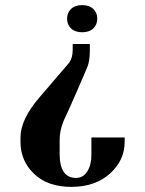

<svg xmlns="http://www.w3.org/2000/svg" viewBox="-20 -585 567 750"><path d="M213 -39V16Q213 110 277 110Q305 110 321 84.5Q337 59 337 21V-48H467V-32Q467 42 409 93.5Q351 145 258.5 145Q166 145 113 94Q60 43 60 -31V-47Q60 -118 132 -202L251 -341Q264 -360 264 -391V-413H331V-390Q331 -348 322 -325.5Q313 -303 280 -227.5Q247 -152 238 -133.5Q229 -115 226 -106Q213 -72 213 -39ZM344.5 -550Q360 -535 360 -512Q360 -489 344.5 -474Q329 -459 301 -459Q273 -459 257.5 -474Q242 -489 242 -512Q242 -535 257.5 -550Q273 -565 301 -565Q329 -565 344.5 -550Z"/></svg>

Font: Trochut
Style: Bold
Weight: 700
Designer: Andreu Balius
Foundry: Andreu Balius
Version: Version 1.001